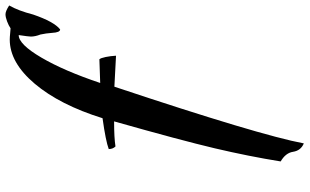

<svg xmlns="http://www.w3.org/2000/svg" viewBox="-228 -580 1098 681"><g transform="rotate(-90 320.5 -240.0)"><path d="M151.9 289.1Q126.5 278.8 122.1 251Q118.2 224.6 87.9 207Q106 94.2 134.5 -26.9Q163.1 -147.9 230 -383.8Q170.9 -383.8 141.1 -378.9Q131.8 -388.2 131.8 -402.8Q160.6 -413.6 241.2 -424.8Q288.6 -576.7 363.5 -665.3Q438.5 -753.9 520 -753.9Q529.3 -753.9 543.2 -752.4Q557.1 -751 560.1 -751Q569.8 -757.8 584.7 -763.4Q599.6 -769 609.9 -769Q621.1 -769 641.1 -755.9Q622.6 -724.1 608.9 -670.9Q583.5 -596.7 556.2 -575.2Q545.4 -575.2 543.9 -604Q542.5 -624.5 538.1 -645Q530.8 -663.6 530.8 -679.2Q530.8 -686.5 536.1 -722.2Q503.4 -722.2 456.3 -641.8Q409.2 -561.5 366.2 -433.1L450.2 -436Q454.6 -431.6 458.3 -413.8Q461.9 -396 462.9 -377L353 -382.8Q181.2 132.3 151.9 289.1Z"/></g></svg>

Font: Kaushan Script
Style: Regular
Weight: 400
Designer: Pablo Impallari
Foundry: Pablo Impallari
Version: Version 1.002